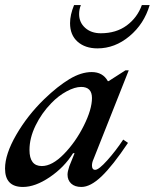

<svg xmlns="http://www.w3.org/2000/svg" viewBox="-32 -734 614 762"><path d="M-12 -65Q-12 -122 32.5 -199Q77 -276 144 -341Q197 -392 243.5 -420Q290 -448 332 -448Q376 -448 396 -412H399L466 -455H479L339 -102Q333 -89 333 -77Q333 -60 346 -60Q360 -60 394 -98Q428 -136 457 -180L476 -167Q415 -76 371 -34Q327 8 291 8Q265 8 250.5 -5.5Q236 -19 236 -41Q236 -53 243 -74L264 -126H258Q223 -70 165.5 -31Q108 8 59 8Q-12 8 -12 -65ZM333 -345Q333 -389 290 -389Q265 -389 232.5 -371.5Q200 -354 172 -325Q133 -285 109 -235.5Q85 -186 85 -139Q85 -75 134 -75Q175 -75 221.5 -122.5Q268 -170 300.5 -235Q333 -300 333 -345ZM282 -678Q282 -697 289 -714H262Q246 -675 246 -642Q246 -595 276 -568.5Q306 -542 355 -542Q424 -542 482 -590.5Q540 -639 562 -714H531Q513 -664 471 -633Q429 -602 368 -602Q330 -602 306 -623.5Q282 -645 282 -678Z"/></svg>

Font: Ibarra Real Nova SemiBold
Style: Italic
Weight: 600
Italic angle: -22°
Designer: Jose Maria Ribagorda & Octavio Pardo
Foundry: Octavio Pardo
Version: Version 1.014